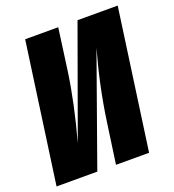

<svg xmlns="http://www.w3.org/2000/svg" viewBox="-128 -795 811 895"><g transform="rotate(-20 278.0 -347.5)"><path d="M556.2 -694.8 459 0H294.9L324.2 -207Q347.7 -372.1 396 -543.9L202.1 0H0L97.2 -694.8H261.2L232.9 -487.8Q211.9 -338.4 162.1 -155.8L356.9 -694.8Z"/></g></svg>

Font: Fira Sans Compressed ExtraBold
Style: Italic
Weight: 800
Width: 3
Italic angle: -8°
Designer: Carrois Corporate & Edenspiekermann AG
Foundry: Carrois Corporate GbR & Edenspiekermann AG
Version: Version 4.203;PS 004.203;hotconv 1.0.88;makeotf.lib2.5.64775